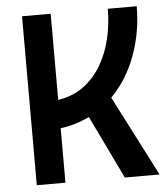

<svg xmlns="http://www.w3.org/2000/svg" viewBox="-51 -739 688 785"><g transform="rotate(-5 293.0 -346.5)"><path d="M68.4 0V-693.4H186V-339.8Q246.6 -349.1 290.8 -381.6Q335 -414.1 363.8 -463.1Q392.6 -512.2 406.5 -571.5Q420.4 -630.9 420.4 -693.4H539.1Q539.1 -588.4 504.2 -492.7Q469.2 -397 402.8 -330.1L572.3 0H429.7L304.7 -259.3Q249.5 -231.9 186 -223.6V0Z"/></g></svg>

Font: Cascadia Mono PL SemiBold
Style: Regular
Weight: 600
Monospace: yes
Designer: Aaron Bell
Foundry: Saja Typeworks
Version: Version 2404.023; ttfautohint (v1.8.4)